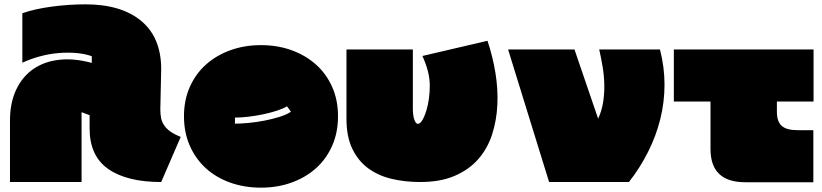

<svg xmlns="http://www.w3.org/2000/svg" viewBox="-20 -795 3788 885"><path d="M723 -476 719 -291Q719 -269 722.5 -251Q726 -233 736.5 -217.5Q747 -202 765 -189Q783 -176 813 -164L723 44Q565 44 479 -16Q393 -76 393 -203V-264L356 -278V44H26V-238Q26 -322 55 -382.5Q84 -443 134.5 -477.5Q185 -512 254 -519.5Q323 -527 403 -505V-536Q372 -547 332.5 -550.5Q293 -554 250.5 -550.5Q208 -547 165 -535.5Q122 -524 83 -506V-734Q140 -754 218.5 -764.5Q297 -775 374 -775Q539 -775 631 -698.5Q723 -622 723 -476Z M828 -259Q828 -334 855 -394.5Q882 -455 929.5 -497.5Q977 -540 1042 -563.5Q1107 -587 1183 -587Q1259 -587 1324 -563.5Q1389 -540 1436.5 -497.5Q1484 -455 1511 -394.5Q1538 -334 1538 -259Q1538 -184 1511 -123Q1484 -62 1436.5 -19.5Q1389 23 1324 46.5Q1259 70 1183 70Q1107 70 1042 47Q977 24 929.5 -19Q882 -62 855 -123Q828 -184 828 -259ZM1321 -280 1303 -305Q1285 -294 1255.5 -284.5Q1226 -275 1192.5 -268Q1159 -261 1125 -257Q1091 -253 1063 -253V-225Q1091 -225 1127 -228.5Q1163 -232 1199 -239Q1235 -246 1267.5 -256Q1300 -266 1321 -280Z M1927 -537 2227 -607Q2251 -536 2263.5 -460Q2276 -384 2272.5 -311.5Q2269 -239 2248 -174.5Q2227 -110 2184.5 -61.5Q2142 -13 2076 15.5Q2010 44 1917 44Q1847 44 1785.5 29.5Q1724 15 1677.5 -19Q1631 -53 1604 -109Q1577 -165 1577 -248V-567H1883V-296Q1883 -264 1889 -245.5Q1895 -227 1904 -224.5Q1913 -222 1924 -237Q1935 -252 1946 -288Q1961 -339 1961 -401Q1961 -463 1927 -537Z M2742 -567H3022Q3043 -486 3043 -405Q3043 -324 3023.5 -246Q3004 -168 2967 -94.5Q2930 -21 2879 44H2511L2322 -567H2628L2737 -248Q2753 -282 2759.5 -321Q2766 -360 2765.5 -401.5Q2765 -443 2758 -485.5Q2751 -528 2742 -567Z M3086 -567H3730V-327H3561V-280Q3561 -235 3583 -215Q3605 -195 3656 -195H3729V45H3415Q3255 45 3255 -108V-327H3086Z"/></svg>

Font: ChangwonDangamAsac Bold
Style: Regular
Weight: 700
Designer: Choi Chi-young, Lee Youngbeen, Kim Jungjin, Yoon Jihee, Han Dohee
Foundry: YoonDesign Inc.
Version: Version 1.010;Build 20210623